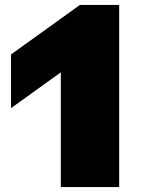

<svg xmlns="http://www.w3.org/2000/svg" viewBox="-20 -763 576 783"><path d="M228 0V-468L25 -322V-541L306 -743H466V0Z"/></svg>

Font: Encode Sans Expanded Black
Style: Regular
Weight: 900
Width: 7
Designer: Multiple Designers
Foundry: Impallari Type
Version: Version 3.000; ttfautohint (v1.8.3) -l 8 -r 50 -G 200 -x 14 